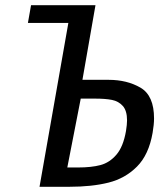

<svg xmlns="http://www.w3.org/2000/svg" viewBox="-20 -716 640 736"><path d="M242 -628H87L99 -696H346L296 -410H396.5Q467 -410 518.8 -379.8Q570.5 -349.5 570.5 -262Q570.5 -239 565 -207Q550.5 -123 505.2 -77.5Q460 -32 396 -16Q332 0 246 0H131.5ZM279.5 -74Q330 -74 365 -83.2Q400 -92.5 426.2 -123Q452.5 -153.5 463 -214Q467 -239 467 -254.5Q467 -291.5 450.8 -309.8Q434.5 -328 409.2 -333Q384 -338 343 -338H289.5L238 -74Z"/></svg>

Font: JuliaMono Italic
Style: Regular
Weight: 400
Italic angle: -9°
Monospace: yes
Designer: cormullion
Foundry: corm
Version: Version 0.049; ttfautohint (v1.8.4)